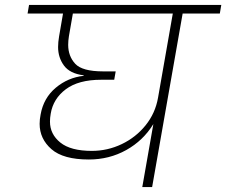

<svg xmlns="http://www.w3.org/2000/svg" viewBox="-20 -760 919 780"><path d="M873 -705H722L598 0H558L603 -256Q562 -189 493 -150.5Q424 -112 341 -112Q237 -112 189 -154Q141 -196 141 -257Q141 -275 145 -295Q157 -362 206.5 -403.5Q256 -445 320 -452V-454Q264 -461 240 -493.5Q216 -526 216 -569Q216 -589 220 -612L236 -705H92L98 -740H879ZM682 -705H276L260 -613Q257 -594 257 -578Q257 -532 285.5 -501Q314 -470 399 -470H450L444 -436H391Q299 -436 247.5 -397.5Q196 -359 186 -298Q183 -281 183 -266Q183 -215 225 -181Q267 -147 353 -147Q417 -147 474.5 -174.5Q532 -202 571.5 -251Q611 -300 622 -363Z"/></svg>

Font: Fz Poppins ExtLt
Style: Italic
Weight: 200
Italic angle: -10°
Designer: Ninad Kale (Devanagari), Jonny Pinhorn (Latin)
Foundry: Indian Type Foundry
Version: Vit hóa bi Vntype.Com & FontZin.Com